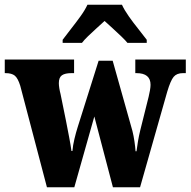

<svg xmlns="http://www.w3.org/2000/svg" viewBox="-25 -786 800 806"><path d="M60 -426Q50 -458 37 -468.5Q24 -479 -2 -479H-5V-536H286V-479H275Q248 -479 235 -470Q222 -461 222 -437Q222 -428 224 -415.5Q226 -403 229 -392L252 -279Q259 -243 265.5 -209Q272 -175 275 -152H279Q281 -176 287.5 -203Q294 -230 301 -252L389 -531H448L531 -236Q536 -216 539.5 -192Q543 -168 544 -151H548Q551 -174 554.5 -194.5Q558 -215 564 -240L599 -380Q602 -392 604.5 -406.5Q607 -421 607 -430Q607 -479 548 -479H543V-536H755V-479H743Q717 -479 704 -463.5Q691 -448 677 -401L563 0H449L371 -297L287 0H172ZM238 -619Q252 -638 272.5 -664Q293 -690 312.5 -717Q332 -744 342 -766H487Q497 -744 516 -717Q535 -690 556 -664Q577 -638 591 -619V-606H510Q503 -615 485 -632.5Q467 -650 447 -668Q427 -686 414 -698Q400 -685 381 -668Q362 -651 345 -634.5Q328 -618 319 -606H238Z"/></svg>

Font: Noto Serif Thai Condensed Black
Style: Regular
Weight: 900
Width: 3
Designer: Monotype Design Team
Foundry: Monotype Imaging Inc.
Version: Version 2.002; ttfautohint (v1.8.4.7-5d5b)